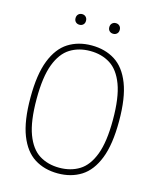

<svg xmlns="http://www.w3.org/2000/svg" viewBox="-132 -999 898 1099"><g transform="rotate(15 316.5 -449.5)"><path d="M316.5 9Q237 9 178 -28.2Q119 -65.5 86.5 -148.8Q54 -232 54 -370Q54 -508 86.8 -591.2Q119.5 -674.5 178.5 -711.8Q237.5 -749 316.5 -749Q396 -749 455 -711.8Q514 -674.5 546.5 -591.2Q579 -508 579 -370Q579 -232 546.2 -148.8Q513.5 -65.5 454.5 -28.2Q395.5 9 316.5 9ZM316.5 -24.5Q384.5 -24.5 435.2 -56Q486 -87.5 514.5 -162.8Q543 -238 543 -368Q543 -500.5 514.5 -576.2Q486 -652 435.2 -684Q384.5 -716 316.5 -716Q248.5 -716 197.8 -684.2Q147 -652.5 118.5 -577.5Q90 -502.5 90 -372Q90 -239.5 118.5 -163.8Q147 -88 197.8 -56.2Q248.5 -24.5 316.5 -24.5ZM416.5 -845Q403 -845 394.2 -853.5Q385.5 -862 385.5 -876Q385.5 -890.5 394.2 -899.2Q403 -908 416.5 -908Q430 -908 438.8 -899.2Q447.5 -890.5 447.5 -876Q447.5 -862 438.8 -853.5Q430 -845 416.5 -845ZM216.5 -845Q203 -845 194.2 -853.5Q185.5 -862 185.5 -876Q185.5 -890.5 194.2 -899.2Q203 -908 216.5 -908Q230 -908 238.8 -899.2Q247.5 -890.5 247.5 -876Q247.5 -862 238.8 -853.5Q230 -845 216.5 -845Z"/></g></svg>

Font: Encode Sans Semi Condensed Thin
Style: Regular
Weight: 100
Width: 4
Designer: Multiple Designers
Foundry: Impallari Type
Version: Version 3.000; ttfautohint (v1.8.3) -l 8 -r 50 -G 200 -x 14 